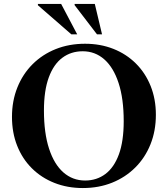

<svg xmlns="http://www.w3.org/2000/svg" viewBox="-20 -938 848 970"><path d="M409.5 -717Q487.5 -717 553 -691Q618.5 -665 666.5 -617.2Q714.5 -569.5 741 -503.5Q767.5 -437.5 767.5 -358Q767.5 -276.5 740.2 -208.8Q713 -141 663.2 -91.5Q613.5 -42 546.2 -15Q479 12 398.5 12Q320.5 12 254.8 -14Q189 -40 141 -87.8Q93 -135.5 66.8 -201.5Q40.5 -267.5 40.5 -347.5Q40.5 -428.5 67.8 -496.2Q95 -564 144.5 -613.5Q194 -663 261.5 -690Q329 -717 409.5 -717ZM410 -26Q468.5 -26 512.5 -59Q556.5 -92 580.8 -158.5Q605 -225 605 -325.5Q605 -439.5 579.2 -518.2Q553.5 -597 507 -638Q460.5 -679 398 -679Q339 -679 295 -646.2Q251 -613.5 226.5 -547Q202 -480.5 202 -379.5Q202 -266 227.8 -187Q253.5 -108 300.2 -67Q347 -26 410 -26ZM370 -764.5H340.5L171.5 -911.5V-918H289ZM495.5 -764.5H470L357 -912V-918H459Z"/></svg>

Font: Newsreader 60pt SemiBold
Style: Regular
Weight: 600
Designer: Hugues Gentile
Foundry: Production Type
Version: Version 1.003